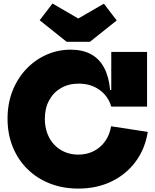

<svg xmlns="http://www.w3.org/2000/svg" viewBox="-20 -1061 882 1094"><path d="M492.5 -823H359.5L206 -945.5L279 -1041L426 -955.5L572 -1040L645 -944.5ZM426 13.5Q337 13.5 263.2 -15.8Q189.5 -45 135.8 -98.2Q82 -151.5 52.5 -224.2Q23 -297 23 -384.5Q23 -471.5 51.5 -543.5Q80 -615.5 130 -668Q180 -720.5 245 -749.2Q310 -778 382.5 -778Q450.5 -778 498.2 -752.2Q546 -726.5 573.2 -675.2Q600.5 -624 607.5 -548H649.5L614 -453.5Q596.5 -513.5 546.8 -549Q497 -584.5 428.5 -584.5Q371 -584.5 327.5 -559.2Q284 -534 259.8 -489Q235.5 -444 235.5 -384.5Q235.5 -339.5 249.2 -302Q263 -264.5 288.5 -237.2Q314 -210 349 -195Q384 -180 426 -180Q475 -180 514.5 -200.2Q554 -220.5 579.5 -256.8Q605 -293 613 -341.5L822 -309.5Q806.5 -212.5 752.8 -140Q699 -67.5 615.5 -27Q532 13.5 426 13.5ZM614 -453.5V-765H818V-453.5Z"/></svg>

Font: Hepta Slab ExtraBold
Style: Regular
Weight: 800
Designer: Michael LaGattuta
Foundry: Michael LaGattuta
Version: Version 1.102